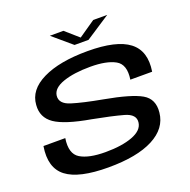

<svg xmlns="http://www.w3.org/2000/svg" viewBox="-145 -983 1117 1129"><g transform="rotate(-20 413.0 -419.0)"><path d="M403 -741.5H490.5L644 -842H556.5L452 -770L370 -842H285ZM345.5 3.5Q524.5 3.5 625.5 -49Q726.5 -101.5 736 -197.5Q745 -280 681.8 -316.5Q618.5 -353 452.5 -383Q332 -405 264 -426.2Q196 -447.5 202.5 -498Q208.5 -543 275.8 -566.2Q343 -589.5 446 -589.5Q546.5 -589.5 601 -559.5Q655.5 -529.5 641.5 -437.5H778Q798 -562 720.2 -621.8Q642.5 -681.5 461.5 -681.5Q285.5 -681.5 181 -630.2Q76.5 -579 70.5 -487Q64 -410 126.5 -367Q189 -324 348.5 -296.5Q466.5 -274 537.2 -254.5Q608 -235 600.5 -183.5Q594 -136.5 528.2 -111.8Q462.5 -87 359.5 -87Q255.5 -87 202.8 -119Q150 -151 164.5 -245.5H28Q6.5 -115 83.5 -55.8Q160.5 3.5 345.5 3.5Z"/></g></svg>

Font: Anybody Expanded Medium
Style: Italic
Weight: 500
Width: 7
Italic angle: -10°
Version: Version 1.113;gftools[0.9.25]